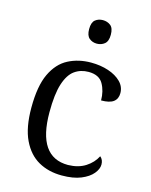

<svg xmlns="http://www.w3.org/2000/svg" viewBox="-115 -830 718 915"><g transform="rotate(15 243.5 -373.0)"><path d="M279 10Q214 10 164 -18Q114 -46 85 -106.5Q56 -167 56 -265Q56 -372 85 -433Q114 -494 164 -520Q214 -546 276 -546Q323 -546 362 -533Q401 -520 424.5 -496.5Q448 -473 448 -441Q448 -413 429 -398.5Q410 -384 368 -384Q368 -430 348 -465Q328 -500 276 -500Q237 -500 207.5 -479Q178 -458 161.5 -407Q145 -356 145 -266Q145 -46 295 -46Q346 -47 381 -69.5Q416 -92 433 -126Q449 -113 449 -89Q449 -67 430 -44Q411 -21 373.5 -5.5Q336 10 279 10ZM278 -640Q256 -640 240.5 -653Q225 -666 225 -698Q225 -731 240.5 -743.5Q256 -756 278 -756Q300 -756 316 -743.5Q332 -731 332 -698Q332 -666 316 -653Q300 -640 278 -640Z"/></g></svg>

Font: Noto Serif Hentaigana
Style: Regular
Weight: 400
Designer: Kazuhiro Yamada
Foundry: nipponia
Version: Version 1.000; ttfautohint (v1.8.4.7-5d5b)